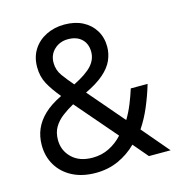

<svg xmlns="http://www.w3.org/2000/svg" viewBox="-107 -806 864 915"><g transform="rotate(-15 325.0 -349.0)"><path d="M255 12Q189 12 140.5 -13Q92 -38 65.5 -82Q39 -126 39 -182Q39 -225 54.5 -261Q70 -297 102.5 -328Q135 -359 189 -385Q153 -428 133.5 -464.5Q114 -501 114 -547Q114 -597 137.5 -633.5Q161 -670 201.5 -690Q242 -710 291 -710Q343 -710 381 -690.5Q419 -671 440.5 -636Q462 -601 462 -555Q462 -521 447.5 -488.5Q433 -456 399 -426.5Q365 -397 308 -370L459 -194Q478 -225 493 -262Q508 -299 519 -334H602Q586 -280 564 -228Q542 -176 513 -133L626 0H519L457 -73Q418 -34 367 -11Q316 12 255 12ZM259 -62Q304 -62 341.5 -81Q379 -100 407 -131L234 -332Q203 -315 177 -295Q151 -275 135.5 -249Q120 -223 120 -186Q120 -134 157 -98Q194 -62 259 -62ZM264 -422Q328 -454 355 -484Q382 -514 382 -551Q382 -591 357.5 -614.5Q333 -638 290 -638Q250 -638 222.5 -612.5Q195 -587 195 -547Q195 -511 216 -482Q237 -453 264 -422Z"/></g></svg>

Font: Azeret Mono Thin Light
Style: Regular
Weight: 300
Version: Version 1.002